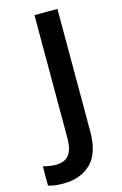

<svg xmlns="http://www.w3.org/2000/svg" viewBox="-212 -773 658 1033"><g transform="rotate(-15 116.5 -256.0)"><path d="M8 202Q-19 202 -40 199Q-61 196 -76 191V84Q-60 88 -42 91Q-24 94 -4 94Q22 94 43.5 84Q65 74 78 47Q91 20 91 -30V-714H219V-33Q219 92 160.5 147Q102 202 8 202Z"/></g></svg>

Font: Noto Sans Bassa Vah SemiBold
Style: Regular
Weight: 600
Designer: Monotype Design Team
Foundry: Monotype Imaging Inc.
Version: Version 2.002; ttfautohint (v1.8.4.7-5d5b)